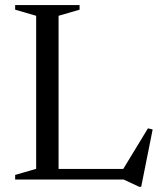

<svg xmlns="http://www.w3.org/2000/svg" viewBox="-20 -705 635 754"><path d="M534.5 28.5H526.5L465.5 0H152.5V-41.5H528.5L455.5 -27.5L561 -201L579.5 -196.5ZM210 -643V0H39.5V-18L122 -42V-643L39.5 -667V-685H292.5V-667Z"/></svg>

Font: Newsreader 36pt
Style: Regular
Weight: 400
Designer: Hugues Gentile
Foundry: Production Type
Version: Version 1.003